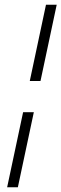

<svg xmlns="http://www.w3.org/2000/svg" viewBox="-20 -710 258 806"><path d="M173 -690H218L150 -370H105ZM77 -239H122L55 76H10Z"/></svg>

Font: Decalotype Light Italic
Style: Regular
Weight: 300
Italic angle: -12°
Designer: Alfredo Marco Pradil
Foundry: Alfredo Marco Pradil
Version: Version 1.0